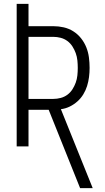

<svg xmlns="http://www.w3.org/2000/svg" viewBox="-20 -755 540 990"><path d="M458 215H393L231 -189H127V0H66V-735H127V-620H255Q282 -620 308.5 -614Q335 -608 358 -593.5Q381 -579 398 -557.5Q415 -536 425 -511Q435 -486 438.5 -459Q442 -432 442 -405Q442 -381 439 -357.5Q436 -334 429 -311.5Q422 -289 409.5 -268.5Q397 -248 379 -232Q361 -216 339.5 -205.5Q318 -195 294 -192ZM255 -245Q274 -245 293 -250Q312 -255 327.5 -266.5Q343 -278 353.5 -294.5Q364 -311 370.5 -329Q377 -347 379 -366.5Q381 -386 381 -405Q381 -424 379 -443.5Q377 -463 370.5 -481Q364 -499 353.5 -515.5Q343 -532 327.5 -543.5Q312 -555 293 -560Q274 -565 255 -565H127V-245Z"/></svg>

Font: Iosevka Fixed Light
Style: Regular
Weight: 300
Monospace: yes
Designer: Belleve Invis
Foundry: Belleve Invis
Version: Version 32.3.0